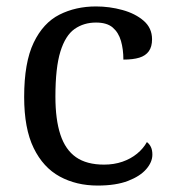

<svg xmlns="http://www.w3.org/2000/svg" viewBox="-20 -566 532 596"><path d="M283 10Q217 10 165.5 -18Q114 -46 84.5 -106.5Q55 -167 55 -265Q55 -372 84.5 -433.5Q114 -495 164.5 -520.5Q215 -546 278 -546Q320 -546 360 -535Q400 -524 426 -501.5Q452 -479 452 -444Q452 -421 442 -407Q432 -393 412.5 -387Q393 -381 363 -381Q363 -413 355.5 -439Q348 -465 330 -480.5Q312 -496 278 -496Q240 -496 211.5 -476Q183 -456 167.5 -406Q152 -356 152 -266Q152 -195 167.5 -148Q183 -101 216 -78Q249 -55 303 -55Q334 -55 360 -64Q386 -73 405.5 -89Q425 -105 436 -125Q444 -119 448.5 -109.5Q453 -100 453 -86Q453 -63 434 -41Q415 -19 377.5 -4.5Q340 10 283 10Z"/></svg>

Font: Noto Serif Ethiopic
Style: Regular
Weight: 400
Designer: Monotype Design Team
Foundry: Monotype Imaging Inc.
Version: Version 2.102